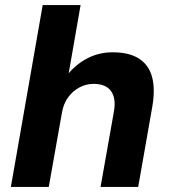

<svg xmlns="http://www.w3.org/2000/svg" viewBox="-20 -740 682 760"><path d="M23 0 149 -720H299L252 -450Q284 -488 328.5 -510.5Q373 -533 426 -533Q492 -533 531 -507.5Q570 -482 582.5 -433Q595 -384 582 -313L527 0H378L431 -299Q440 -351 419.5 -379.5Q399 -408 350 -408Q321 -408 294.5 -394Q268 -380 249.5 -354.5Q231 -329 225 -293L173 0Z"/></svg>

Font: DM Sans 10pt Black
Style: Italic
Weight: 900
Italic angle: -10°
Version: Version 4.004;gftools[0.9.30]